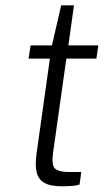

<svg xmlns="http://www.w3.org/2000/svg" viewBox="-20 -684 399 706"><path d="M207 1Q164.5 1 142.5 -12Q120.5 -25 114.5 -51.8Q108.5 -78.5 114.5 -120L163.5 -468.5H85L92.5 -517H171L205 -664.5H252L231.5 -517H341.5L334.5 -468.5H224L175.5 -125.5Q168.5 -77 182.2 -64.2Q196 -51.5 233 -51.5H279L272.5 -5.5Q263.5 -2 246.2 -0.5Q229 1 207 1Z"/></svg>

Font: Public Sans Thin ExtraLight
Style: Italic
Weight: 250
Italic angle: -8°
Version: Version 2.001